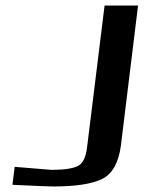

<svg xmlns="http://www.w3.org/2000/svg" viewBox="-20 -669 544 694"><path d="M479 -649H358L295 -139C291 -102 280 -79 263 -70C245 -60 213 -55 166 -55C163 -55 119 -59 33 -66L25 -1C110 3 159 5 173 5C254 5 313 -4 351 -23C387 -42 409 -82 417 -143Z"/></svg>

Font: Gamestation Extended
Style: Italic
Weight: 400
Width: 7
Designer: Jonas Hecksher
Foundry: Jonas Hecksher, Playtypeª, e-types AS
Version: Version 1.003